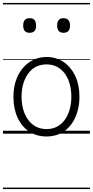

<svg xmlns="http://www.w3.org/2000/svg" viewBox="-20 -905 629 1300"><path d="M295 19Q227 19 176.5 -15Q126 -49 98.5 -109.5Q71 -170 71 -250Q71 -310 87.5 -359Q104 -408 134.5 -444Q165 -480 205.5 -499.5Q246 -519 295 -519Q361 -519 411 -485Q461 -451 489.5 -390.5Q518 -330 518 -251Q518 -203 507.5 -161.5Q497 -120 478 -87Q459 -54 432 -30Q405 -6 370.5 6.5Q336 19 295 19ZM295 -31Q334 -31 364.5 -46.5Q395 -62 417 -91.5Q439 -121 451 -161.5Q463 -202 463 -250Q463 -315 442.5 -364.5Q422 -414 384.5 -441.5Q347 -469 295 -469Q256 -469 225 -453.5Q194 -438 172 -408.5Q150 -379 138 -339Q126 -299 126 -250Q126 -186 146.5 -136.5Q167 -87 205 -59Q243 -31 295 -31ZM180 -683Q158 -683 147.5 -695.5Q137 -708 137 -732Q137 -757 148 -769.5Q159 -782 180 -782Q203 -782 213.5 -769.5Q224 -757 224 -732Q225 -707 213.5 -695Q202 -683 180 -683ZM410 -683Q388 -683 377.5 -695.5Q367 -708 367 -732Q367 -757 377.5 -769.5Q388 -782 410 -782Q431 -782 442.5 -769.5Q454 -757 454 -732Q454 -707 443 -695Q432 -683 410 -683ZM0 365H589V375H0ZM0 -20H589V0H0ZM0 -505H589V-500H0ZM0 -885H589V-875H0Z"/></svg>

Font: Playwrite GB J Guides
Style: Regular
Weight: 400
Designer: Veronika Burian, José Scaglione
Foundry: TypeTogether
Version: Version 1.003